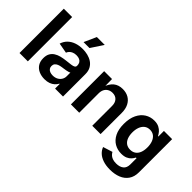

<svg xmlns="http://www.w3.org/2000/svg" viewBox="-69 -1389 2229 2229"><g transform="rotate(45 1045.0 -275.0)"><path d="M201.7 -727.5V0H64.9V-727.5Z M483.9 10.7Q432.1 10.7 390.6 -7.8Q349.1 -26.4 325.4 -62.7Q301.8 -99.1 301.8 -152.8Q301.8 -199.2 318.8 -229.5Q335.9 -259.8 365.2 -278.3Q394.5 -296.9 431.6 -306.2Q468.8 -315.4 508.8 -319.8Q556.2 -324.7 585.4 -328.9Q614.7 -333 628.7 -341.8Q642.6 -350.6 642.6 -368.7V-371.1Q642.6 -396 632.1 -413.6Q621.6 -431.2 601.6 -440.4Q581.5 -449.7 551.8 -449.7Q522 -449.7 500 -440.4Q478 -431.2 463.9 -416.3Q449.7 -401.4 443.4 -383.8L317.4 -406.7Q332.5 -455.1 365.7 -487.3Q398.9 -519.5 446.5 -536.1Q494.1 -552.7 551.8 -552.7Q593.3 -552.7 633.5 -543Q673.8 -533.2 706.8 -511.5Q739.7 -489.7 759.5 -454.1Q779.3 -418.5 779.3 -366.2V0H648.9V-75.7H644Q631.3 -51.3 609.6 -31.7Q587.9 -12.2 556.6 -0.7Q525.4 10.7 483.9 10.7ZM521 -87.4Q558.1 -87.4 585.4 -102.1Q612.8 -116.7 627.9 -141.4Q643.1 -166 643.1 -195.3V-257.3Q636.7 -252.4 622.8 -248.3Q608.9 -244.1 591.8 -241Q574.7 -237.8 557.9 -235.4Q541 -232.9 528.8 -231.4Q501 -227.5 479.5 -218.8Q458 -210 445.8 -194.8Q433.6 -179.7 433.6 -155.8Q433.6 -133.8 444.8 -118.4Q456.1 -103 475.8 -95.2Q495.6 -87.4 521 -87.4ZM501 -615.2 568.8 -766.1H698.2L598.6 -615.2Z M1045.4 -317.9V0H908.7V-545.9H1038.1L1040 -410.2H1030.8Q1052.7 -480 1096.9 -516.4Q1141.1 -552.7 1209 -552.7Q1265.6 -552.7 1307.6 -528.3Q1349.6 -503.9 1372.8 -458Q1396 -412.1 1396 -347.2V0H1259.3V-324.7Q1259.3 -377.4 1231.9 -407.5Q1204.6 -437.5 1156.7 -437.5Q1124.5 -437.5 1099.1 -423.3Q1073.7 -409.2 1059.6 -382.6Q1045.4 -356 1045.4 -317.9Z M1764.6 215.8Q1697.8 215.8 1648.2 199Q1598.6 182.1 1567.4 152.6Q1536.1 123 1522.9 85.4L1639.6 48.8Q1647.5 64 1662.4 79.3Q1677.2 94.7 1702.1 104.5Q1727.1 114.3 1764.2 114.3Q1821.8 114.3 1855.5 87.6Q1889.2 61 1889.2 4.9V-97.2H1878.4Q1868.7 -76.2 1850.3 -55.7Q1832 -35.2 1801.8 -21.5Q1771.5 -7.8 1726.1 -7.8Q1663.6 -7.8 1613 -37.1Q1562.5 -66.4 1532.5 -125.5Q1502.4 -184.6 1502.4 -273.9Q1502.4 -365.2 1532.7 -427.2Q1563 -489.3 1614 -521Q1665 -552.7 1726.6 -552.7Q1773.9 -552.7 1804.9 -536.9Q1835.9 -521 1855 -498.3Q1874 -475.6 1883.8 -454.6H1890.1V-545.9H2024.9V-1.5Q2024.9 71.8 1991.2 120.1Q1957.5 168.5 1898.9 192.1Q1840.3 215.8 1764.6 215.8ZM1766.6 -113.8Q1806.2 -113.8 1833.7 -133.1Q1861.3 -152.3 1875.7 -188.5Q1890.1 -224.6 1890.1 -274.9Q1890.1 -325.2 1875.7 -362.5Q1861.3 -399.9 1834 -420.9Q1806.6 -441.9 1766.6 -441.9Q1726.1 -441.9 1698.5 -420.2Q1670.9 -398.4 1656.7 -360.8Q1642.6 -323.2 1642.6 -274.9Q1642.6 -226.1 1656.7 -189.7Q1670.9 -153.3 1698.5 -133.5Q1726.1 -113.8 1766.6 -113.8Z"/></g></svg>

Font: Inter Cardless
Style: Bold
Weight: 700
Designer: Rasmus Andersson
Foundry: rsms
Version: Version 4.001;git-9221beed3